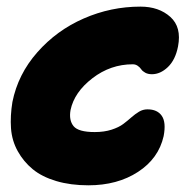

<svg xmlns="http://www.w3.org/2000/svg" viewBox="-20 -511 579 574"><path d="M244.1 43Q190.9 43 148.2 30.3Q105.5 17.6 77.9 -5.1Q50.3 -27.8 33 -59.1Q15.6 -90.3 12.9 -127.4Q10.3 -164.6 17.1 -206.1Q33.7 -289.1 91.6 -354.7Q149.4 -420.4 230.5 -455.8Q311.5 -491.2 399.9 -491.2Q455.1 -491.2 489.3 -460.4Q523.4 -429.7 512.2 -372.1Q504.4 -332 481.9 -310.5Q459.5 -289.1 434.1 -289.1Q422.4 -289.1 414.1 -293.7Q405.8 -298.3 402.1 -304Q398.4 -309.6 391.8 -314.2Q385.3 -318.8 377 -318.8Q310.5 -318.8 256.3 -277.1Q202.1 -235.4 190.9 -182.1Q185.5 -151.4 200 -133.8Q214.4 -116.2 263.2 -116.2Q291.5 -116.2 313.5 -123.3Q335.4 -130.4 348.6 -140.4Q361.8 -150.4 372.8 -160.2Q383.8 -169.9 395.5 -177Q407.2 -184.1 420.9 -184.1Q450.2 -184.1 463.6 -164.8Q477.1 -145.5 469.2 -104Q454.1 -37.1 392.6 2.9Q331.1 43 244.1 43Z"/></svg>

Font: Shantell Sans Bouncy
Style: Italic
Weight: 800
Italic angle: -11.31°
Designer: Stephen Nixon, Anya Danilova, Shantell Martin
Foundry: Arrow Type
Version: Version 1.006;[9816181b4]